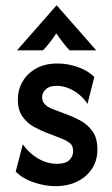

<svg xmlns="http://www.w3.org/2000/svg" viewBox="-20 -655 401 687"><path d="M178.5 11.1Q141.7 11.1 101.7 -2.1Q61.8 -15.3 36.1 -41L61.8 -138.9Q81.2 -109 114.6 -88.9Q147.9 -68.8 184 -68.8Q213.9 -68.8 227.8 -81.9Q241.7 -95.1 241.7 -113.9Q241.7 -135.4 227.1 -145.1Q212.5 -154.9 199.3 -159.7L141.7 -181.9Q124.3 -188.9 101 -201.4Q77.8 -213.9 60.8 -237.5Q43.8 -261.1 43.8 -299.3Q43.8 -334 60.8 -363.2Q77.8 -392.4 109.4 -410.1Q141 -427.8 185.4 -427.8Q223.6 -427.8 260.1 -414.6Q296.5 -401.4 317.4 -379.2L293.1 -283.3Q279.9 -303.5 261.5 -318.1Q243.1 -332.6 222.9 -340.3Q202.8 -347.9 182.6 -347.9Q156.9 -347.9 143.8 -335.4Q130.6 -322.9 130.6 -306.9Q130.6 -293.8 139.6 -283Q148.6 -272.2 168.8 -264.6L223.6 -243.8Q243.1 -236.8 267.7 -223.6Q292.4 -210.4 310.4 -186.1Q328.5 -161.8 328.5 -120.1Q328.5 -81.2 309.4 -51.7Q290.3 -22.2 256.6 -5.6Q222.9 11.1 178.5 11.1ZM41 -475 181.9 -635.4H183.3L324.3 -475H228.5Q216 -488.9 205.2 -502.8Q194.4 -516.7 181.2 -535.4Q168.8 -516.7 158 -502.8Q147.2 -488.9 134 -475Z"/></svg>

Font: Afacad Flux Medium
Style: Regular
Weight: 500
Designer: Kristian Moeller
Foundry: Dicotype
Version: Version 1.100